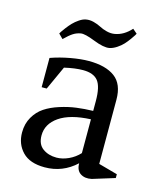

<svg xmlns="http://www.w3.org/2000/svg" viewBox="-109 -789 747 882"><g transform="rotate(15 265.0 -348.0)"><path d="M515.1 -43V-24.9L409.2 7.8Q377.9 14.6 356.4 0.7Q335 -13.2 335 -46.9Q271.5 12.2 186 12.2Q115.2 12.2 80.1 -24.4Q44.9 -61 44.9 -116.2Q44.9 -157.7 63.5 -189.7Q82 -221.7 110.8 -240.7Q139.6 -259.8 179.7 -272.5Q219.7 -285.2 256.8 -290Q293.9 -294.9 335 -295.9V-342.8Q335 -411.1 313.5 -438Q292 -464.8 242.2 -464.8Q204.6 -464.8 153.8 -453.1L102.1 -339.8H78.1V-479Q122.1 -494.6 170.9 -503.4Q219.7 -512.2 256.8 -512.2Q337.4 -512.2 381.1 -479.7Q424.8 -447.3 424.8 -373V-67.9ZM227.1 -44.9Q254.9 -44.9 284.2 -58.3Q313.5 -71.8 335 -95.2V-255.9Q237.3 -251.5 186 -216.1Q134.8 -180.7 134.8 -126Q134.8 -84 161.6 -64.5Q188.5 -44.9 227.1 -44.9ZM339.4 -663.1Q381.3 -670.4 415 -708L436 -689.9Q434.1 -686.5 430.9 -680.9Q427.7 -675.3 416.7 -660.2Q405.8 -645 394.5 -632.8Q383.3 -620.6 366 -609.1Q348.6 -597.7 332 -594.2Q305.2 -589.4 256.1 -608.9Q207 -628.4 188 -625Q168.5 -621.6 152.6 -611.3Q136.7 -601.1 113.3 -578.1L92.3 -599.1Q94.2 -602.5 97.9 -608.4Q101.6 -614.3 113 -629.4Q124.5 -644.5 136 -656.5Q147.5 -668.5 163.6 -679.4Q179.7 -690.4 194.3 -692.9Q211.4 -696.3 231.2 -691.2Q251 -686 265.9 -678Q280.8 -669.9 301 -664.8Q321.3 -659.7 339.4 -663.1Z"/></g></svg>

Font: Amethysta
Style: Regular
Weight: 400
Designer: Konstantin Vinogradov, Alexei Vanyashin
Foundry: Cyreal (www.cyreal.org)
Version: Version 1.003